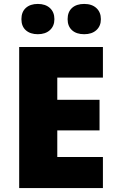

<svg xmlns="http://www.w3.org/2000/svg" viewBox="-20 -952 589 972"><path d="M501 0H77.1V-713.9H501V-559.1H270V-446.8H483.9V-292H270V-157.2H501ZM88.4 -855Q88.4 -891.6 110.8 -911.9Q133.3 -932.1 171.4 -932.1Q210 -932.1 232.7 -911.4Q255.4 -890.6 255.4 -855Q255.4 -820.3 232.7 -799.6Q210 -778.8 171.4 -778.8Q133.3 -778.8 110.8 -798.8Q88.4 -818.8 88.4 -855ZM322.3 -855Q322.3 -891.6 344.7 -911.9Q367.2 -932.1 406.2 -932.1Q445.3 -932.1 468 -911.1Q490.7 -890.1 490.7 -855Q490.7 -820.3 468 -799.6Q445.3 -778.8 406.2 -778.8Q366.7 -778.8 344.5 -799.1Q322.3 -819.3 322.3 -855Z"/></svg>

Font: Open Sans ExtBd
Style: Bold
Weight: 800
Foundry: Ascender Corporation
Version: Version 1.10